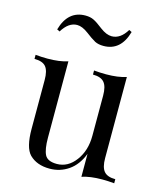

<svg xmlns="http://www.w3.org/2000/svg" viewBox="-116 -854 813 955"><g transform="rotate(15 290.5 -377.0)"><path d="M559 -20V1Q528 -2 497 -2Q435 -2 393 12V-106Q370 -46 326.5 -16Q283 14 229 14Q163 14 125 -24Q92 -58 92 -155V-406Q92 -453 75 -473.5Q58 -494 16 -494V-515Q47 -512 78 -512Q140 -512 182 -526V-133Q182 -73 196 -45.5Q210 -18 258 -18Q315 -18 354 -70.5Q393 -123 393 -199V-406Q393 -453 375.5 -473.5Q358 -494 317 -494V-515Q348 -512 379 -512Q441 -512 483 -526V-108Q483 -61 500.5 -40.5Q518 -20 559 -20ZM206 -768Q231 -768 249 -759Q266 -751 298 -726Q330 -702 357 -702Q402 -702 434 -755L448 -748Q419 -645 330 -645Q304 -645 286 -654Q263 -667 236 -688Q204 -712 178 -712Q134 -712 101 -658L87 -665Q116 -768 206 -768Z"/></g></svg>

Font: Playfair Display
Style: Regular
Weight: 400
Designer: Claus Eggers S?rensen
Foundry: Claus Eggers S?rensen
Version: Version 1.003